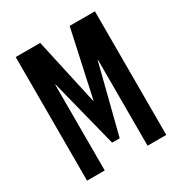

<svg xmlns="http://www.w3.org/2000/svg" viewBox="-165 -821 892 942"><g transform="rotate(-30 281.5 -350.0)"><path d="M505.9 0H399.9V-485.8H397.9L299.8 -100.1H256.8L159.2 -485.8H157.2V0H57.1V-700.2H195.8L278.8 -324.2H280.8L362.8 -700.2H505.9Z"/></g></svg>

Font: BaseOne
Style: Regular
Weight: 400
Designer: Domenico Catapano
Foundry: Design by Basse
Version: Version 1.000;PS 001.001;hotconv 1.0.56